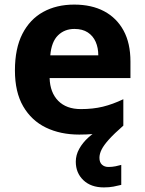

<svg xmlns="http://www.w3.org/2000/svg" viewBox="-20 -576 631 836"><path d="M413 111Q413 131 424 141Q435 151 452 151Q468 151 483 148Q498 145 508 142V229Q492 233 474 236.5Q456 240 432 240Q376 240 343 208.5Q310 177 310 128Q310 99 325 72Q340 45 365 22.5Q390 0 420 -17L517 -29Q477 6 454.5 31Q432 56 422.5 75Q413 94 413 111ZM303 -556Q379 -556 433.5 -527Q488 -498 518 -443Q548 -388 548 -308V-236H196Q198 -173 233.5 -137Q269 -101 332 -101Q385 -101 428 -111.5Q471 -122 517 -144V-29Q477 -9 432.5 0.5Q388 10 325 10Q243 10 180 -20.5Q117 -51 81 -113Q45 -175 45 -269Q45 -365 77.5 -428.5Q110 -492 168 -524Q226 -556 303 -556ZM304 -450Q261 -450 232.5 -422Q204 -394 199 -335H408Q408 -368 396.5 -394Q385 -420 362 -435Q339 -450 304 -450Z"/></svg>

Font: Noto Sans Devanagari
Style: Bold
Weight: 700
Version: Version 2.003